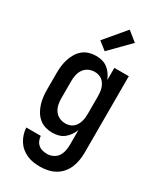

<svg xmlns="http://www.w3.org/2000/svg" viewBox="-241 -853 983 1162"><g transform="rotate(30 250.0 -272.0)"><path d="M247 223Q223 223 200 219.5Q177 216 155.5 206.5Q134 197 116 182Q98 167 85.5 147Q73 127 66 104.5Q59 82 58 59H159Q160 75 166.5 90.5Q173 106 185.5 116.5Q198 127 214 131Q230 135 247 135Q268 135 288 125Q308 115 319.5 97Q331 79 335 57.5Q339 36 339 15V-85Q331 -65 318.5 -47Q306 -29 289 -16Q272 -3 251 2.5Q230 8 208 8Q184 8 160 1Q136 -6 117 -22Q98 -38 85.5 -59Q73 -80 65.5 -103.5Q58 -127 55 -151.5Q52 -176 52 -200V-320Q52 -344 55 -368.5Q58 -393 65.5 -416.5Q73 -440 85.5 -461Q98 -482 117 -498Q136 -514 160 -521Q184 -528 208 -528Q230 -528 251 -522.5Q272 -517 289 -504Q306 -491 318.5 -473Q331 -455 339 -435V-520H440V15Q440 42 435.5 68.5Q431 95 420.5 120Q410 145 392 165.5Q374 186 350.5 199Q327 212 300.5 217.5Q274 223 247 223ZM249 -80Q263 -80 277 -84Q291 -88 302 -97Q313 -106 320.5 -118.5Q328 -131 332 -144.5Q336 -158 337.5 -172Q339 -186 339 -200V-320Q339 -334 337.5 -348Q336 -362 332 -375.5Q328 -389 320.5 -401.5Q313 -414 302 -423Q291 -432 277 -436Q263 -440 249 -440Q227 -440 207 -430.5Q187 -421 174.5 -403Q162 -385 157.5 -363.5Q153 -342 153 -320V-200Q153 -178 157.5 -156.5Q162 -135 174.5 -117Q187 -99 207 -89.5Q227 -80 249 -80ZM238 -578 182 -622 304 -767 371 -713Z"/></g></svg>

Font: Iosevka Curly Semibold
Style: Regular
Weight: 600
Monospace: yes
Designer: Belleve Invis
Foundry: Belleve Invis
Version: Version 22.1.2; ttfautohint (v1.8.4)